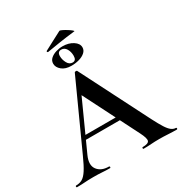

<svg xmlns="http://www.w3.org/2000/svg" viewBox="-212 -1051 1138 1201"><g transform="rotate(-30 357.0 -451.0)"><path d="M171 -229 186 -257H474L481 -229ZM717 -12Q722 -12 722 -6Q722 0 717 0Q687 0 654.5 -2Q622 -4 592 -4Q558 -4 533 -2Q508 0 477 0Q473 0 473 -6Q473 -12 477 -12Q518 -12 524.5 -28.5Q531 -45 506 -94L303 -495L352 -581L153 -142Q126 -82 152 -47Q178 -12 234 -12Q239 -12 239 -6Q239 0 234 0Q204 0 179 -2Q154 -4 116 -4Q77 -4 53.5 -2Q30 0 -4 0Q-8 0 -8 -6Q-8 -12 -4 -12Q23 -12 42.5 -23.5Q62 -35 81.5 -65.5Q101 -96 126 -152L343 -629Q344 -632 352 -632.5Q360 -633 361 -629L611 -137Q635 -90 652.5 -62.5Q670 -35 685.5 -23.5Q701 -12 717 -12ZM347 -675Q303 -675 278 -696Q253 -717 253 -743Q253 -765 269 -779.5Q285 -794 309 -801.5Q333 -809 357 -809Q401 -809 432 -789Q463 -769 463 -741Q463 -720 446 -705Q429 -690 402.5 -682.5Q376 -675 347 -675ZM363 -689Q389 -689 389 -723Q389 -752 376 -773.5Q363 -795 340 -795Q313 -795 313 -763Q313 -738 326 -713.5Q339 -689 363 -689ZM263 -823Q259 -822 257 -827Q255 -832 258 -833Q298 -854 325 -868.5Q352 -883 389 -902Q393 -904 407.5 -897Q422 -890 438 -880Q454 -870 464 -861.5Q474 -853 468 -853Q407 -846 358.5 -838.5Q310 -831 263 -823Z"/></g></svg>

Font: Cormorant Infant Light
Style: Regular
Weight: 300
Designer: Christian Thalmann (Catharsis Fonts)
Foundry: Catharsis Fonts
Version: Version 4.001